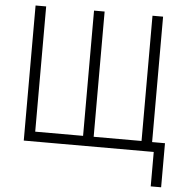

<svg xmlns="http://www.w3.org/2000/svg" viewBox="-59 -771 977 1011"><g transform="rotate(5 429.5 -266.0)"><path d="M830 182H775V0H88V-714H144V-52H397V-714H453V-52H706V-714H762V-51H830Z"/></g></svg>

Font: Noto Sans UI NarrowLight
Style: Regular
Weight: 300
Width: 4
Designer: Monotype Design Team
Foundry: Monotype Imaging Inc.
Version: Version 1.001